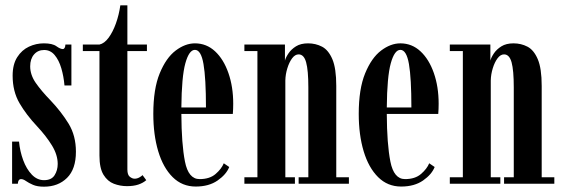

<svg xmlns="http://www.w3.org/2000/svg" viewBox="-20 -691 2116 722"><path d="M145.5 11Q120 11 104 4Q88 -3 77.8 -10.2Q67.5 -17.5 59.5 -17.5Q48 -17.5 47 0H25.5V-158.5H51.5Q55 -122 67.2 -88.8Q79.5 -55.5 99.5 -34.5Q119.5 -13.5 145.5 -13.5Q173.5 -13.5 185.2 -32Q197 -50.5 197 -74.5Q197 -108.5 175.5 -143.8Q154 -179 119.5 -216Q79 -259 53.2 -303.2Q27.5 -347.5 27.5 -406.5Q27.5 -449 44.8 -476Q62 -503 88.8 -515.5Q115.5 -528 145 -528Q177 -528 192 -517.2Q207 -506.5 216 -506.5Q225 -506.5 226 -523.5H248.5V-369.5H222.5Q219.5 -404 210.5 -434.5Q201.5 -465 185.5 -484Q169.5 -503 146 -503Q122.5 -503 108 -486.2Q93.5 -469.5 93.5 -441.5Q93.5 -409.5 114.5 -379.2Q135.5 -349 169.5 -314Q210 -271.5 237.8 -226.2Q265.5 -181 265.5 -120.5Q265.5 -55 232 -22Q198.5 11 145.5 11Z M457.5 9Q432 9 408.2 0Q384.5 -9 369.2 -33.8Q354 -58.5 354 -106V-499H291.5V-523.5H354Q372.5 -527.5 388.5 -549.2Q404.5 -571 416 -603.2Q427.5 -635.5 432.5 -671H459V-523.5H532.5V-499H459V-53.5Q459 -33.5 468.2 -26.2Q477.5 -19 486 -19Q495.5 -19 504 -23.8Q512.5 -28.5 516 -32.5L530 -13.5Q518 -3 500.2 3Q482.5 9 457.5 9Z M716 10.5Q665 10.5 629.2 -25Q593.5 -60.5 575 -122.2Q556.5 -184 556.5 -263Q556.5 -356.5 580.5 -415Q604.5 -473.5 640.5 -500.8Q676.5 -528 713 -528Q756.5 -528 788.8 -498Q821 -468 839 -416.2Q857 -364.5 857 -301Q857 -280.5 855.5 -262.5H662Q662.5 -149.5 675.5 -83.5Q688.5 -17.5 730.5 -17.5Q768.5 -17.5 790.8 -36.8Q813 -56 821.5 -77L842 -63Q831 -35 798.2 -12.2Q765.5 10.5 716 10.5ZM713 -503.5Q691 -503.5 677 -453Q663 -402.5 662 -287H754.5Q754.5 -397 745.2 -450.2Q736 -503.5 713 -503.5Z M899 0V-24.5H948V-499H899V-523.5H1051.5V-463Q1054.5 -475 1064.8 -490.2Q1075 -505.5 1093 -516.8Q1111 -528 1138.5 -528Q1167 -528 1191 -515.5Q1215 -503 1229.8 -468.5Q1244.5 -434 1244.5 -368V-24.5H1292V0H1103V-24.5H1139.5V-362.5Q1139.5 -426.5 1131.2 -456.5Q1123 -486.5 1103 -486.5Q1089.5 -486.5 1078.5 -471.8Q1067.5 -457 1060.5 -434.2Q1053.5 -411.5 1053 -388.5V-24.5H1089V0Z M1488.5 10.5Q1437.5 10.5 1401.8 -25Q1366 -60.5 1347.5 -122.2Q1329 -184 1329 -263Q1329 -356.5 1353 -415Q1377 -473.5 1413 -500.8Q1449 -528 1485.5 -528Q1529 -528 1561.2 -498Q1593.5 -468 1611.5 -416.2Q1629.5 -364.5 1629.5 -301Q1629.5 -280.5 1628 -262.5H1434.5Q1435 -149.5 1448 -83.5Q1461 -17.5 1503 -17.5Q1541 -17.5 1563.2 -36.8Q1585.5 -56 1594 -77L1614.5 -63Q1603.5 -35 1570.8 -12.2Q1538 10.5 1488.5 10.5ZM1485.5 -503.5Q1463.5 -503.5 1449.5 -453Q1435.5 -402.5 1434.5 -287H1527Q1527 -397 1517.8 -450.2Q1508.5 -503.5 1485.5 -503.5Z M1671.5 0V-24.5H1720.5V-499H1671.5V-523.5H1824V-463Q1827 -475 1837.2 -490.2Q1847.5 -505.5 1865.5 -516.8Q1883.5 -528 1911 -528Q1939.5 -528 1963.5 -515.5Q1987.5 -503 2002.2 -468.5Q2017 -434 2017 -368V-24.5H2064.5V0H1875.5V-24.5H1912V-362.5Q1912 -426.5 1903.8 -456.5Q1895.5 -486.5 1875.5 -486.5Q1862 -486.5 1851 -471.8Q1840 -457 1833 -434.2Q1826 -411.5 1825.5 -388.5V-24.5H1861.5V0Z"/></svg>

Font: Imbue 50pt SemiBold
Style: Regular
Weight: 600
Designer: Tyler Finck
Foundry: Etcetera Type Company
Version: Version 1.102; ttfautohint (v1.8.3)